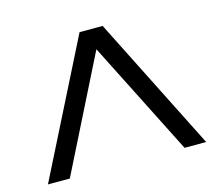

<svg xmlns="http://www.w3.org/2000/svg" viewBox="-84 -856 867 763"><g transform="rotate(-15 349.5 -474.0)"><path d="M586 -198H675L397 -750H302L24 -198H114L349 -667Z"/></g></svg>

Font: Oakes Medium
Style: Regular
Weight: 500
Designer: Samuel Oakes
Foundry: Samuel Oakes
Version: Version 1.003;PS 001.003;hotconv 1.0.88;makeotf.lib2.5.64775